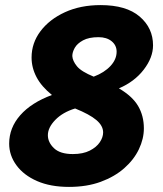

<svg xmlns="http://www.w3.org/2000/svg" viewBox="-20 -722 640 754"><path d="M16 -158Q16 -220 59.5 -269.5Q103 -319 184 -349Q143 -382 123.5 -419Q104 -456 104 -496Q104 -553 139 -599.5Q174 -646 235 -674Q296 -702 375 -702Q476 -702 528.5 -657Q581 -612 581 -544Q581 -496 544.5 -448.5Q508 -401 447 -375Q500 -344 522.5 -305.5Q545 -267 545 -218Q545 -177 525.5 -136Q506 -95 468 -61.5Q430 -28 375.5 -8Q321 12 251 12Q178 12 125.5 -11Q73 -34 44.5 -73Q16 -112 16 -158ZM264 -502Q265 -483 282 -462Q299 -441 348 -421Q390 -437 414 -463Q438 -489 438 -519Q438 -544 418.5 -560Q399 -576 367 -576Q329 -576 306 -563.5Q283 -551 273.5 -534Q264 -517 264 -502ZM168 -191Q168 -163 192 -140Q216 -117 266 -117Q306 -117 332.5 -130.5Q359 -144 372 -163.5Q385 -183 385 -202Q385 -228 358.5 -250.5Q332 -273 275 -296Q226 -281 197 -251Q168 -221 168 -191Z"/></svg>

Font: Radio Canada
Style: Bold Italic
Weight: 700
Italic angle: -12°
Designer: Charles Daoud, Etienne Aubert Bonn, Alexandre Saumier Demers, Jacques Le Bailly
Foundry: Radio-Canada
Version: Version 2.104; ttfautohint (v1.8.4.7-5d5b);gftools[0.9.28.de